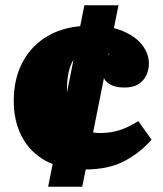

<svg xmlns="http://www.w3.org/2000/svg" viewBox="-20 -672 618 726"><path d="M162 34 299 -652H428L291 34ZM299 -31Q213 -31 153.5 -63.5Q94 -96 63 -154.5Q32 -213 32 -291Q32 -375 66.5 -439Q101 -503 166 -539Q231 -575 325 -575Q396 -575 444.5 -554.5Q493 -534 518 -501.5Q543 -469 543 -432Q543 -409 533.5 -388Q524 -367 504 -354Q484 -341 450 -341Q413 -341 390.5 -356.5Q368 -372 368 -401Q368 -412 373.5 -427Q379 -442 394 -469Q379 -477 363 -481Q347 -485 327 -485Q298 -485 277 -468.5Q256 -452 244.5 -417Q233 -382 233 -330Q233 -250 264 -209.5Q295 -169 359 -169Q396 -169 429.5 -179Q463 -189 503 -214L553 -144Q512 -96 451.5 -63.5Q391 -31 299 -31Z"/></svg>

Font: Literata 18pt ExtraBold
Style: Regular
Weight: 800
Designer: Latin by Veronika Burian and Jose Scaglione. Greek by Irene Vlachou. Cyrillic by Vera Evstafieva.
Foundry: TypeTogether
Version: Version 3.103;gftools[0.9.29]